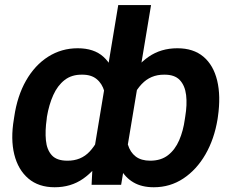

<svg xmlns="http://www.w3.org/2000/svg" viewBox="-20 -748 938 777"><path d="M861.8 -275.4 860.4 -265.6Q847.2 -185.1 811.3 -123Q775.4 -61 721.9 -25.6Q668.5 9.8 602.5 9.8Q553.7 9.8 520.3 -9.8Q486.8 -29.3 467.3 -65.2Q447.8 -101.1 440.4 -150.4Q433.1 -199.7 436.5 -259.3L439.9 -278.8Q462.4 -360.8 497.1 -422.4Q531.7 -483.9 581.5 -518.3Q631.3 -552.7 697.8 -552.7Q762.7 -552.7 803.2 -518.6Q843.8 -484.4 858.9 -421.9Q874 -359.4 861.8 -275.4ZM728 -265.6 729.5 -275.4Q737.8 -324.7 733.2 -363.3Q728.5 -401.9 707.5 -424.1Q686.5 -446.3 644.5 -445.8Q589.4 -446.3 552.7 -407Q516.1 -367.7 500 -304.7L488.8 -234.4Q488.3 -193.8 497.6 -162.8Q506.8 -131.8 529.1 -114.7Q551.3 -97.7 587.9 -97.7Q631.3 -97.7 659.9 -119.9Q688.5 -142.1 705.1 -180.4Q721.7 -218.8 728 -265.6ZM356.4 -112.8 458.5 -727.5H591.3L470.2 0H350.6ZM36.1 -265.6 37.6 -275.4Q49.8 -359.4 85.4 -421.9Q121.1 -484.4 175 -518.6Q229 -552.7 294.4 -552.7Q360.4 -552.7 398.4 -518.3Q436.5 -483.9 450.9 -422.4Q465.3 -360.8 460.9 -278.8L457 -259.3Q435.5 -180.2 400.6 -119.6Q365.7 -59.1 316.4 -24.7Q267.1 9.8 201.2 9.8Q136.2 9.8 94.7 -25.6Q53.2 -61 37.8 -123Q22.5 -185.1 36.1 -265.6ZM169.9 -275.4 168.9 -265.6Q162.1 -218.8 165.8 -180.4Q169.4 -142.1 189.5 -119.9Q209.5 -97.7 252.4 -97.7Q308.1 -97.2 343.3 -135.3Q378.4 -173.3 397.5 -234.4L409.2 -304.7Q411.6 -346.7 402.3 -378.4Q393.1 -410.2 370.8 -428.2Q348.6 -446.3 311.5 -445.8Q270 -446.3 241.5 -424.1Q212.9 -401.9 195.6 -363.3Q178.2 -324.7 169.9 -275.4Z"/></svg>

Font: Inter Tight SemiBold
Style: Italic
Weight: 600
Italic angle: -9.39999°
Designer: Rasmus Andersson
Foundry: rsms
Version: Version 3.004